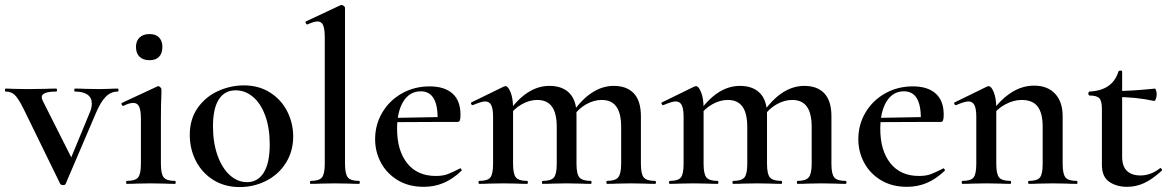

<svg xmlns="http://www.w3.org/2000/svg" viewBox="-32 -745 4739 778"><path d="M446 -374Q418 -374 397.5 -354Q377 -334 358 -290L234 0Q232 5 224 5Q215 5 212 0L64 -303Q42 -347 27.5 -360.5Q13 -374 -9 -374Q-12 -374 -12 -380Q-12 -386 -9 -386Q9 -386 20 -385L78 -384L151 -385Q167 -386 196 -386Q199 -386 199 -380Q199 -374 196 -374Q137 -374 137 -351Q137 -345 142 -335L264 -93L221 -21L333 -292Q340 -309 340 -325Q340 -349 322.5 -361.5Q305 -374 271 -374Q269 -374 269 -380Q269 -386 271 -386Q298 -386 312 -385L372 -384L411 -385Q422 -386 446 -386Q448 -386 448 -380Q448 -374 446 -374Z M482 -12Q516 -12 527.5 -26Q539 -40 539 -81V-263Q539 -297 532 -312.5Q525 -328 508 -328Q492 -328 468 -316H467Q463 -316 461 -321Q459 -326 462 -328L606 -395L609 -396Q613 -396 617.5 -391.5Q622 -387 622 -384V-363Q620 -321 620 -264V-81Q620 -40 631.5 -26Q643 -12 677 -12Q680 -12 680 -6Q680 0 677 0Q652 0 637 -1L579 -2L521 -1Q507 0 482 0Q479 0 479 -6Q479 -12 482 -12ZM519 -555Q519 -579 533.5 -593Q548 -607 574 -607Q599 -607 612.5 -593Q626 -579 626 -555Q626 -529 612.5 -515Q599 -501 574 -501Q548 -501 533.5 -515Q519 -529 519 -555Z M737 -198Q737 -263 769.5 -308.5Q802 -354 852.5 -376.5Q903 -399 956 -399Q1017 -399 1062.5 -370Q1108 -341 1132 -293.5Q1156 -246 1156 -192Q1156 -132 1126.5 -85Q1097 -38 1047 -12.5Q997 13 939 13Q879 13 833 -15.5Q787 -44 762 -92.5Q737 -141 737 -198ZM1061 -160Q1061 -227 1042.5 -277Q1024 -327 992.5 -353Q961 -379 923 -379Q878 -379 854.5 -342Q831 -305 831 -233Q831 -168 849 -116.5Q867 -65 898.5 -36Q930 -7 969 -7Q1013 -7 1037 -46Q1061 -85 1061 -160Z M1227 -12Q1261 -12 1272.5 -26Q1284 -40 1284 -81V-592Q1284 -627 1277.5 -642.5Q1271 -658 1255 -658Q1240 -658 1214 -646H1213Q1209 -646 1207 -651Q1205 -656 1207 -658L1348 -724L1352 -725Q1356 -725 1361 -721Q1366 -717 1366 -714V-81Q1366 -40 1377.5 -26Q1389 -12 1423 -12Q1426 -12 1426 -6Q1426 0 1423 0Q1398 0 1383 -1L1325 -2L1267 -1Q1252 0 1227 0Q1224 0 1224 -6Q1224 -12 1227 -12Z M1488 -181Q1488 -240 1517 -289Q1546 -338 1596.5 -366.5Q1647 -395 1709 -395Q1769 -395 1801.5 -366Q1834 -337 1834 -280Q1834 -265 1831.5 -258Q1829 -251 1823 -251H1741Q1746 -375 1673 -375Q1628 -375 1602.5 -334Q1577 -293 1577 -223Q1577 -135 1618 -83.5Q1659 -32 1734 -32Q1762 -32 1781 -39Q1800 -46 1831 -62L1833 -63Q1835 -63 1837.5 -59Q1840 -55 1838 -53Q1802 -19 1765 -3.5Q1728 12 1685 12Q1624 12 1579.5 -15Q1535 -42 1511.5 -86Q1488 -130 1488 -181ZM1547 -267 1769 -271V-251L1548 -250Z M2428 -12Q2461 -12 2473 -26.5Q2485 -41 2485 -81V-230Q2485 -286 2465.5 -313Q2446 -340 2406 -340Q2374 -340 2342.5 -322Q2311 -304 2290 -273L2285 -285Q2362 -397 2455 -397Q2508 -397 2536.5 -366.5Q2565 -336 2565 -274V-81Q2565 -40 2576.5 -26Q2588 -12 2622 -12Q2626 -12 2626 -6Q2626 0 2622 0Q2597 0 2582 -1L2525 -2L2468 -1Q2453 0 2428 0Q2425 0 2425 -6Q2425 -12 2428 -12ZM2167 -12Q2201 -12 2212.5 -26Q2224 -40 2224 -81V-230Q2224 -286 2204.5 -313Q2185 -340 2145 -340Q2113 -340 2081.5 -322Q2050 -304 2029 -273L2024 -285Q2101 -397 2194 -397Q2247 -397 2275.5 -367.5Q2304 -338 2304 -282V-81Q2304 -40 2316 -26Q2328 -12 2362 -12Q2365 -12 2365 -6Q2365 0 2362 0Q2336 0 2321 -1L2264 -2L2207 -1Q2192 0 2167 0Q2164 0 2164 -6Q2164 -12 2167 -12ZM1910 -12Q1944 -12 1955 -26Q1966 -40 1966 -81V-272Q1966 -304 1958.5 -319Q1951 -334 1934 -334Q1919 -334 1884 -319H1883Q1879 -319 1877 -324Q1875 -329 1878 -330L2009 -394Q2015 -396 2016 -396Q2027 -396 2037 -371Q2047 -346 2047 -306V-81Q2047 -40 2058.5 -26Q2070 -12 2104 -12Q2107 -12 2107 -6Q2107 0 2104 0Q2079 0 2064 -1L2007 -2L1949 -1Q1935 0 1910 0Q1907 0 1907 -6Q1907 -12 1910 -12Z M3200 -12Q3233 -12 3245 -26.5Q3257 -41 3257 -81V-230Q3257 -286 3237.5 -313Q3218 -340 3178 -340Q3146 -340 3114.5 -322Q3083 -304 3062 -273L3057 -285Q3134 -397 3227 -397Q3280 -397 3308.5 -366.5Q3337 -336 3337 -274V-81Q3337 -40 3348.5 -26Q3360 -12 3394 -12Q3398 -12 3398 -6Q3398 0 3394 0Q3369 0 3354 -1L3297 -2L3240 -1Q3225 0 3200 0Q3197 0 3197 -6Q3197 -12 3200 -12ZM2939 -12Q2973 -12 2984.5 -26Q2996 -40 2996 -81V-230Q2996 -286 2976.5 -313Q2957 -340 2917 -340Q2885 -340 2853.5 -322Q2822 -304 2801 -273L2796 -285Q2873 -397 2966 -397Q3019 -397 3047.5 -367.5Q3076 -338 3076 -282V-81Q3076 -40 3088 -26Q3100 -12 3134 -12Q3137 -12 3137 -6Q3137 0 3134 0Q3108 0 3093 -1L3036 -2L2979 -1Q2964 0 2939 0Q2936 0 2936 -6Q2936 -12 2939 -12ZM2682 -12Q2716 -12 2727 -26Q2738 -40 2738 -81V-272Q2738 -304 2730.5 -319Q2723 -334 2706 -334Q2691 -334 2656 -319H2655Q2651 -319 2649 -324Q2647 -329 2650 -330L2781 -394Q2787 -396 2788 -396Q2799 -396 2809 -371Q2819 -346 2819 -306V-81Q2819 -40 2830.5 -26Q2842 -12 2876 -12Q2879 -12 2879 -6Q2879 0 2876 0Q2851 0 2836 -1L2779 -2L2721 -1Q2707 0 2682 0Q2679 0 2679 -6Q2679 -12 2682 -12Z M3446 -181Q3446 -240 3475 -289Q3504 -338 3554.5 -366.5Q3605 -395 3667 -395Q3727 -395 3759.5 -366Q3792 -337 3792 -280Q3792 -265 3789.5 -258Q3787 -251 3781 -251H3699Q3704 -375 3631 -375Q3586 -375 3560.5 -334Q3535 -293 3535 -223Q3535 -135 3576 -83.5Q3617 -32 3692 -32Q3720 -32 3739 -39Q3758 -46 3789 -62L3791 -63Q3793 -63 3795.5 -59Q3798 -55 3796 -53Q3760 -19 3723 -3.5Q3686 12 3643 12Q3582 12 3537.5 -15Q3493 -42 3469.5 -86Q3446 -130 3446 -181ZM3505 -267 3727 -271V-251L3506 -250Z M4137 -12Q4171 -12 4182 -26Q4193 -40 4193 -81V-231Q4193 -287 4172.5 -313.5Q4152 -340 4108 -340Q4075 -340 4041.5 -322Q4008 -304 3987 -274L3982 -286Q4062 -398 4158 -398Q4213 -398 4243.5 -365Q4274 -332 4274 -274V-81Q4274 -40 4285.5 -26Q4297 -12 4331 -12Q4334 -12 4334 -6Q4334 0 4331 0Q4306 0 4291 -1L4234 -2L4177 -1Q4162 0 4137 0Q4134 0 4134 -6Q4134 -12 4137 -12ZM3868 -12Q3902 -12 3913 -26Q3924 -40 3924 -81V-272Q3924 -304 3916.5 -319Q3909 -334 3892 -334Q3877 -334 3842 -319H3841Q3837 -319 3835 -324Q3833 -329 3836 -330L3967 -394Q3973 -396 3974 -396Q3985 -396 3995 -371Q4005 -346 4005 -306V-81Q4005 -40 4016.5 -26Q4028 -12 4062 -12Q4065 -12 4065 -6Q4065 0 4062 0Q4037 0 4022 -1L3965 -2L3907 -1Q3893 0 3868 0Q3865 0 3865 -6Q3865 -12 3868 -12Z M4433 -77V-303Q4433 -336 4422.5 -347Q4412 -358 4382 -358Q4381 -358 4379.5 -360.5Q4378 -363 4378 -366Q4378 -369 4379.5 -371.5Q4381 -374 4382 -374Q4476 -378 4500 -455Q4501 -459 4508 -459Q4515 -459 4515 -455V-110Q4515 -71 4534.5 -52.5Q4554 -34 4589 -34Q4631 -34 4668 -63L4670 -64Q4673 -64 4675.5 -59.5Q4678 -55 4675 -53Q4638 -19 4605 -3.5Q4572 12 4535 12Q4492 12 4462.5 -8.5Q4433 -29 4433 -77ZM4486 -352V-376Q4550 -376 4648 -386Q4650 -386 4652.5 -378.5Q4655 -371 4655 -362Q4655 -353 4651.5 -344Q4648 -335 4644 -336Q4572 -352 4486 -352Z"/></svg>

Font: Cormorant Infant SemiBold
Style: Regular
Weight: 600
Designer: Christian Thalmann (Catharsis Fonts)
Foundry: Catharsis Fonts
Version: Version 4.000